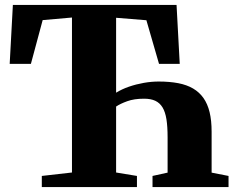

<svg xmlns="http://www.w3.org/2000/svg" viewBox="-20 -763 960 783"><path d="M150.5 0V-45.5L273.5 -59.5V-691.5L154 -681L106 -502.5H19.5L32.5 -743H700L713 -502.5H628.5L577 -680.5L453.5 -690.5V-385Q477 -399.5 506 -409.5Q535 -419.5 566.2 -425Q597.5 -430.5 627 -430.5Q671.5 -430.5 706.8 -423.8Q742 -417 767.5 -402Q793 -387 809.8 -363.2Q826.5 -339.5 834.8 -305.5Q843 -271.5 843 -226V-59L912 -45.5V0H602V-45.5L663.5 -59V-202.5Q663.5 -246.5 658.8 -276.5Q654 -306.5 642.8 -325Q631.5 -343.5 613.2 -352Q595 -360.5 567.5 -360.5Q527 -360.5 498.8 -350.2Q470.5 -340 453.5 -328.5V-59.5L538.5 -45.5V0Z"/></svg>

Font: Merriweather 72pt Black
Style: Regular
Weight: 900
Version: Version 2.100